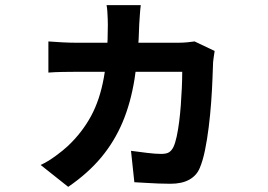

<svg xmlns="http://www.w3.org/2000/svg" viewBox="-20 -650 1040 746"><path d="M527 -630Q525 -616 523.5 -593.5Q522 -571 521 -556Q518 -439 503 -344.5Q488 -250 456 -174.5Q424 -99 372.5 -37.5Q321 24 245 76L138 -9Q166 -22 196 -44Q226 -66 244 -83Q299 -135 333.5 -198.5Q368 -262 383.5 -348.5Q399 -435 399 -553Q399 -563 398.5 -577.5Q398 -592 397 -606.5Q396 -621 394 -630ZM814 -452Q812 -442 810.5 -429Q809 -416 808 -409Q807 -384 805.5 -343Q804 -302 800.5 -253.5Q797 -205 791 -156.5Q785 -108 776.5 -66.5Q768 -25 756 3Q744 32 715.5 48Q687 64 642 64Q619 64 594.5 63Q570 62 546 60.5Q522 59 502 58L489 -64Q519 -60 551.5 -56Q584 -52 606 -52Q627 -52 637 -58.5Q647 -65 654 -79Q661 -94 666.5 -119.5Q672 -145 676 -176Q680 -207 682.5 -241Q685 -275 686.5 -308.5Q688 -342 688 -371H274Q253 -371 223.5 -370.5Q194 -370 168 -368V-489Q194 -487 222 -485.5Q250 -484 273 -484H675Q691 -484 706.5 -485.5Q722 -487 736 -489Z"/></svg>

Font: Noto Sans SC
Style: Bold
Weight: 700
Designer: Ryoko NISHIZUKA  (kana, bopomofo & ideographs); Paul D. Hunt (Latin, Greek & Cyrillic); Sandoll Communications , Soo-you
Foundry: Adobe
Version: Version 2.004-H2;hotconv 1.0.118;makeotfexe 2.5.65603